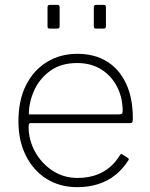

<svg xmlns="http://www.w3.org/2000/svg" viewBox="-20 -762 617 792"><path d="M226 -732V-656Q226 -649 224 -646.5Q222 -644 214 -644H187Q180 -644 178 -646Q176 -648 176 -654V-732Q176 -742 185 -742H217Q226 -742 226 -732ZM417 -732V-656Q417 -649 415 -646.5Q413 -644 405 -644H378Q371 -644 369 -646Q367 -648 367 -654V-732Q367 -742 376 -742H408Q417 -742 417 -732ZM98 -240Q98 -184 125 -135.5Q152 -87 197.5 -57.5Q243 -28 299 -28Q359 -28 403 -52Q447 -76 474 -121Q477 -126 479.5 -126.5Q482 -127 485 -125L508 -110Q514 -106 509 -100Q486 -64 455 -39.5Q424 -15 385 -2.5Q346 10 299 10Q227 10 172.5 -24Q118 -58 87 -119.5Q56 -181 56 -261Q56 -349 87.5 -411Q119 -473 174 -506.5Q229 -540 299 -540Q370 -540 421 -508.5Q472 -477 500 -417.5Q528 -358 528 -274Q528 -268 527 -261Q526 -254 515 -254H104Q101 -254 99.5 -249.5Q98 -245 98 -240ZM469 -290Q480 -290 483 -293Q486 -296 486 -304Q486 -359 463 -404Q440 -449 398 -475.5Q356 -502 298 -502Q232 -502 187.5 -470Q143 -438 121 -389Q99 -340 99 -290Z"/></svg>

Font: Libre Franklin Thin
Style: Regular
Weight: 100
Designer: Pablo Impallari, Rodrigo Fuenzalida, Nhung Nguyen
Foundry: Impallari Type
Version: Version 3.000